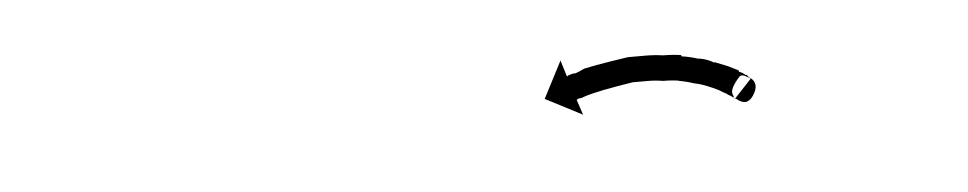

<svg xmlns="http://www.w3.org/2000/svg" viewBox="-22 -547 761 151"><g transform="rotate(-5 358.0 -471.5)"><path d="M556 -452Q556 -452 556 -452Q556 -452 556 -452Q556 -452 556 -452Q556 -452 556 -452Q555 -452 554 -454Q554 -454 554 -453.5Q554 -453 554 -453Q554 -453 554 -453Q554 -453 554 -453Q552 -455 549 -456Q549 -456 549 -456Q549 -456 549 -456Q549 -456 549.5 -456Q550 -456 550 -456Q546 -458 543 -460Q543 -460 543 -460Q543 -460 543 -460Q543 -460 543 -460Q543 -460 543 -460Q539 -462 534 -464Q534 -464 534 -464Q534 -464 534 -464Q534 -464 534 -464Q534 -464 534 -464Q529 -466 524 -467Q524 -467 524 -467Q524 -467 524 -467Q524 -467 524 -467Q524 -467 524 -467Q518 -469 512 -470Q512 -470 512 -470Q512 -470 513 -470Q513 -470 513 -470Q513 -470 513 -470Q507 -471 500 -471Q500 -471 500 -471Q500 -471 500 -471Q500 -471 500 -471Q500 -471 500 -471Q494 -472 488 -472Q488 -472 488 -472Q488 -472 488 -472Q488 -472 488 -472Q488 -472 488 -472Q482 -472 475 -472Q475 -472 475 -472Q475 -472 475 -472Q476 -472 476 -472Q476 -472 476 -472Q470 -471 464 -470Q464 -470 464 -470Q464 -470 464 -470Q464 -470 464 -470Q464 -470 464 -470Q458 -469 453 -468Q453 -468 453 -468Q453 -468 453 -468Q453 -468 453 -468Q453 -468 453 -468Q449 -467 444 -466Q444 -466 444 -466Q444 -466 444 -466Q444 -466 444 -466Q444 -466 444 -466Q440 -465 437 -464Q437 -464 437 -464Q437 -464 437 -464Q437 -464 437 -464Q437 -464 437 -464Q435 -463 433 -463Q433 -463 433 -463Q433 -463 433 -463Q433 -463 433 -463Q433 -463 433 -463Q432 -463 431 -462L435 -450L406 -465L421 -494L425 -481Q426 -482 427 -482Q427 -482 427 -482Q427 -482 427 -482Q427 -482 427 -482Q427 -482 427 -482Q429 -483 432 -483Q432 -483 432 -483Q432 -483 432 -483Q432 -483 432 -483Q432 -483 432 -483Q435 -484 439 -486Q439 -486 439 -486Q439 -486 439 -486Q439 -486 439 -486Q439 -486 439 -486Q444 -487 449 -488Q449 -488 449 -488Q449 -488 449 -488Q449 -488 449 -488Q449 -488 449 -488Q455 -489 461 -490Q461 -490 461 -490Q461 -490 461 -490Q461 -490 461 -490Q461 -490 461 -490Q467 -491 474 -492Q474 -492 474 -492Q474 -492 474 -492Q474 -492 474 -492Q474 -492 474 -492Q481 -492 488 -492Q488 -492 488 -492Q488 -492 488 -492Q488 -492 488 -492Q488 -492 488 -492Q495 -492 502 -491Q502 -491 502 -491Q502 -491 502 -491Q502 -491 502 -491Q502 -491 502 -491Q509 -491 516 -490Q516 -490 516 -489.5Q516 -489 516 -489Q516 -489 516 -489Q516 -489 516 -489Q523 -488 529 -486Q529 -486 529 -486Q529 -486 529 -486Q530 -486 530 -486Q530 -486 530 -486Q536 -485 541 -482Q541 -482 541 -482Q541 -482 541 -482Q541 -482 541.5 -482Q542 -482 542 -482Q547 -480 552 -478Q552 -478 552 -478Q552 -478 552 -478Q552 -478 552 -478Q552 -478 552 -478Q556 -476 560 -474Q560 -474 560 -474Q560 -474 560 -473Q560 -473 560 -473Q560 -473 560 -473Q563 -472 565 -470Q565 -470 565 -470Q565 -470 565 -470Q566 -470 566 -470Q566 -470 566 -470Q567 -468 569 -467Q569 -467 569 -467Q569 -467 569 -467Q569 -467 569 -467Q569 -467 569 -467Q570 -466 566 -468.5Q562 -471 560 -469Q552 -460 553.5 -456Q555 -452 555 -452L569 -467Q575 -462 569.5 -453.5Q564 -445 556 -452Z"/></g></svg>

Font: FRB American Cursive Just Arrows Black
Style: Bold Italic
Weight: 900
Italic angle: -25°
Version: Version 2.0;Modular Font Editor K font №1